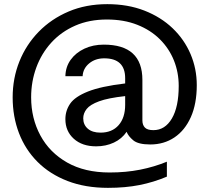

<svg xmlns="http://www.w3.org/2000/svg" viewBox="-20 -730 1014 925"><path d="M500 175Q391 175 305.5 142Q220 109 161 50Q102 -9 71.5 -88.5Q41 -168 41 -261Q41 -353 73.5 -434Q106 -515 166.5 -577Q227 -639 310.5 -674.5Q394 -710 497 -710Q596 -710 675.5 -679Q755 -648 811.5 -594Q868 -540 898 -469.5Q928 -399 928 -320Q928 -230 899.5 -166Q871 -102 820.5 -68Q770 -34 704 -34Q646 -34 622 -54Q598 -74 590 -95Q567 -61 528.5 -43Q490 -25 443 -25Q376 -25 335.5 -61.5Q295 -98 295 -156Q295 -197 318 -230.5Q341 -264 403.5 -289Q466 -314 583 -328V-353Q583 -449 482 -449Q439 -449 409.5 -424.5Q380 -400 378 -363H295Q296 -408 320.5 -442Q345 -476 386.5 -495.5Q428 -515 480 -515Q666 -515 666 -345V-150Q666 -128 678 -115.5Q690 -103 719 -103Q775 -103 808 -159Q841 -215 841 -316Q841 -381 818 -438.5Q795 -496 750.5 -540.5Q706 -585 641.5 -610.5Q577 -636 495 -636Q410 -636 342.5 -606.5Q275 -577 227.5 -525Q180 -473 155 -405Q130 -337 130 -261Q130 -160 174.5 -77.5Q219 5 303.5 53Q388 101 508 101Q587 101 655 87.5Q723 74 784 49V121Q720 148 652 161.5Q584 175 500 175ZM464 -91Q520 -91 551.5 -127Q583 -163 583 -225V-267Q501 -258 457.5 -242Q414 -226 397.5 -205Q381 -184 381 -160Q381 -129 403 -110Q425 -91 464 -91Z"/></svg>

Font: Hedvig Letters Sans
Style: Regular
Weight: 400
Designer: Alexander Örn & Tor Weibull
Foundry: Kanon Foundry
Version: Version 1.000; ttfautohint (v1.8.4.7-5d5b)